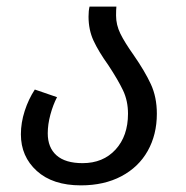

<svg xmlns="http://www.w3.org/2000/svg" viewBox="-20 -546 562 579"><path d="M383 -380Q417 -331 435 -292Q453 -253 453 -203Q453 -140 425.5 -91Q398 -42 346 -14.5Q294 13 224 13Q139 13 91 -30.5Q43 -74 43 -141Q43 -176 54.5 -211.5Q66 -247 85 -276L152 -253Q140 -230 132 -200.5Q124 -171 124 -144Q124 -101 150.5 -77.5Q177 -54 229 -54Q291 -54 328.5 -95Q366 -136 366 -203Q366 -242 351 -273.5Q336 -305 307 -349Q277 -391 262 -423.5Q247 -456 247 -496Q247 -514 250 -526H331Q330 -517 330 -499Q330 -471 343 -444.5Q356 -418 383 -380Z"/></svg>

Font: FiraGO Book
Style: Italic
Weight: 350
Italic angle: -8°
Designer: bBox Type GmbH
Foundry: bBox Type GmbH
Version: Version 1.001